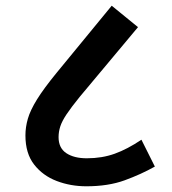

<svg xmlns="http://www.w3.org/2000/svg" viewBox="-20 -652 603 672"><path d="M282 0Q227 0 178.5 -18.5Q130 -37 99.5 -76Q69 -115 69 -178Q69 -207 77.5 -236.5Q86 -266 109.5 -304Q133 -342 178 -397L371 -632L463 -557L259 -313Q229 -276 213 -252Q197 -228 191 -209.5Q185 -191 185 -172Q185 -134 212 -116Q239 -98 284 -98Q337 -98 381.5 -114Q426 -130 475 -163L522 -69Q474 -42 416.5 -21Q359 0 282 0Z"/></svg>

Font: Noto Sans Devanagari UI SemiBold
Style: Regular
Weight: 600
Designer: Jelle Bosma - Monotype Design Team
Foundry: Monotype Imaging Inc.
Version: Version 2.003; ttfautohint (v1.8.4.7-5d5b)